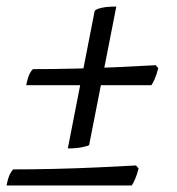

<svg xmlns="http://www.w3.org/2000/svg" viewBox="-31 -510 540 586"><path d="M176 -57 258 -477Q262 -482 278.5 -486Q295 -490 324 -490L241 -67Q236 -64 218.5 -60.5Q201 -57 176 -57ZM49 -250Q54 -275 60 -286Q66 -297 70 -299Q127 -299 193 -300.5Q259 -302 325 -305Q391 -308 444 -311L452 -302Q447 -282 441 -268.5Q435 -255 431 -250ZM-11 56Q-6 31 0 20Q6 9 10 7Q67 7 133 5.5Q199 4 265 1Q331 -2 384 -5L392 4Q387 24 381 37.5Q375 51 371 56Z"/></svg>

Font: Texturina 12pt
Style: Italic
Weight: 400
Italic angle: -11°
Designer: Guillermo Torres Carreño
Foundry: Omnibus-Type
Version: Version 1.002